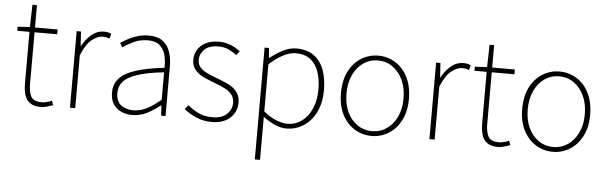

<svg xmlns="http://www.w3.org/2000/svg" viewBox="-54 -878 4165 1317"><g transform="rotate(5 2028.5 -219.0)"><path d="M241 13Q192 13 165 -6Q138 -25 127.5 -59.5Q117 -94 117 -140V-494H33V-522L117 -527L121 -681H152V-527H308V-494H152V-135Q152 -84 169 -52Q186 -20 244 -20Q259 -20 278 -25Q297 -30 311 -37L323 -7Q300 1 277.5 7Q255 13 241 13Z M439 0V-527H469L475 -428H477Q503 -476 541 -508Q579 -540 626 -540Q640 -540 652 -538Q664 -536 677 -529L668 -496Q655 -501 646 -503Q637 -505 621 -505Q586 -505 546 -473.5Q506 -442 475 -364V0Z M869 13Q828 13 793.5 -2Q759 -17 738 -48.5Q717 -80 717 -130Q717 -218 800 -263.5Q883 -309 1061 -329Q1063 -372 1053.5 -412.5Q1044 -453 1016 -480Q988 -507 933 -507Q877 -507 832 -485Q787 -463 761 -443L743 -472Q760 -484 788.5 -500Q817 -516 854.5 -528Q892 -540 935 -540Q997 -540 1032.5 -512.5Q1068 -485 1082.5 -440Q1097 -395 1097 -341V0H1067L1062 -70H1059Q1019 -37 970.5 -12Q922 13 869 13ZM872 -20Q919 -20 964 -42.5Q1009 -65 1061 -109V-298Q947 -286 879.5 -263.5Q812 -241 783 -208.5Q754 -176 754 -131Q754 -70 789 -45Q824 -20 872 -20Z M1416 13Q1357 13 1308 -8.5Q1259 -30 1224 -59L1247 -88Q1280 -60 1320 -40Q1360 -20 1418 -20Q1484 -20 1517.5 -53Q1551 -86 1551 -131Q1551 -166 1531 -189Q1511 -212 1480.5 -227Q1450 -242 1419 -253Q1379 -268 1341 -285Q1303 -302 1278 -330Q1253 -358 1253 -403Q1253 -440 1272 -471Q1291 -502 1328 -521Q1365 -540 1419 -540Q1459 -540 1498 -525Q1537 -510 1565 -486L1544 -459Q1518 -479 1488 -493Q1458 -507 1417 -507Q1352 -507 1321 -475.5Q1290 -444 1290 -405Q1290 -374 1307.5 -353.5Q1325 -333 1353.5 -319.5Q1382 -306 1413 -294Q1445 -282 1476 -269.5Q1507 -257 1532 -240Q1557 -223 1572.5 -197.5Q1588 -172 1588 -133Q1588 -94 1568 -60.5Q1548 -27 1510 -7Q1472 13 1416 13Z M1733 243V-527H1763L1769 -459H1771Q1810 -490 1856.5 -515Q1903 -540 1952 -540Q2024 -540 2071 -506.5Q2118 -473 2141 -413Q2164 -353 2164 -271Q2164 -182 2131.5 -118Q2099 -54 2046 -20.5Q1993 13 1930 13Q1893 13 1852 -4.5Q1811 -22 1769 -53V46V243ZM1933 -20Q1989 -20 2032.5 -52Q2076 -84 2101 -141Q2126 -198 2126 -271Q2126 -338 2108.5 -391.5Q2091 -445 2052.5 -476Q2014 -507 1949 -507Q1909 -507 1864 -483.5Q1819 -460 1769 -416V-91Q1816 -52 1859 -36Q1902 -20 1933 -20Z M2516 13Q2453 13 2399.5 -19.5Q2346 -52 2314 -113.5Q2282 -175 2282 -262Q2282 -351 2314 -413Q2346 -475 2399.5 -507.5Q2453 -540 2516 -540Q2563 -540 2605.5 -521.5Q2648 -503 2680.5 -467.5Q2713 -432 2731.5 -380Q2750 -328 2750 -262Q2750 -175 2717.5 -113.5Q2685 -52 2632 -19.5Q2579 13 2516 13ZM2516 -20Q2572 -20 2616.5 -50.5Q2661 -81 2687 -135.5Q2713 -190 2713 -262Q2713 -335 2687 -390Q2661 -445 2616.5 -476Q2572 -507 2516 -507Q2460 -507 2415.5 -476Q2371 -445 2345.5 -390Q2320 -335 2320 -262Q2320 -190 2345.5 -135.5Q2371 -81 2415.5 -50.5Q2460 -20 2516 -20Z M2914 0V-527H2944L2950 -428H2952Q2978 -476 3016 -508Q3054 -540 3101 -540Q3115 -540 3127 -538Q3139 -536 3152 -529L3143 -496Q3130 -501 3121 -503Q3112 -505 3096 -505Q3061 -505 3021 -473.5Q2981 -442 2950 -364V0Z M3389 13Q3340 13 3313 -6Q3286 -25 3275.5 -59.5Q3265 -94 3265 -140V-494H3181V-522L3265 -527L3269 -681H3300V-527H3456V-494H3300V-135Q3300 -84 3317 -52Q3334 -20 3392 -20Q3407 -20 3426 -25Q3445 -30 3459 -37L3471 -7Q3448 1 3425.5 7Q3403 13 3389 13Z M3764 13Q3701 13 3647.5 -19.5Q3594 -52 3562 -113.5Q3530 -175 3530 -262Q3530 -351 3562 -413Q3594 -475 3647.5 -507.5Q3701 -540 3764 -540Q3811 -540 3853.5 -521.5Q3896 -503 3928.5 -467.5Q3961 -432 3979.5 -380Q3998 -328 3998 -262Q3998 -175 3965.5 -113.5Q3933 -52 3880 -19.5Q3827 13 3764 13ZM3764 -20Q3820 -20 3864.5 -50.5Q3909 -81 3935 -135.5Q3961 -190 3961 -262Q3961 -335 3935 -390Q3909 -445 3864.5 -476Q3820 -507 3764 -507Q3708 -507 3663.5 -476Q3619 -445 3593.5 -390Q3568 -335 3568 -262Q3568 -190 3593.5 -135.5Q3619 -81 3663.5 -50.5Q3708 -20 3764 -20Z"/></g></svg>

Font: Shanggu Sans SC VF
Style: Regular
Weight: 250
Designer: GuiWonder
Version: Version 1.021